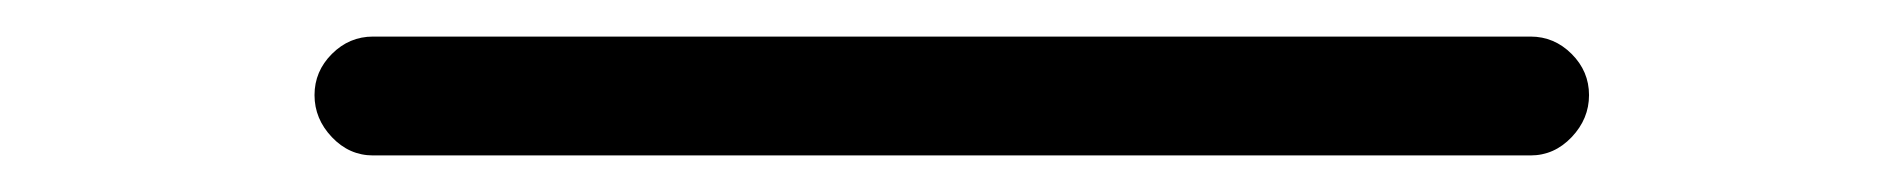

<svg xmlns="http://www.w3.org/2000/svg" viewBox="-20 -427 1040 105"><path d="M184 -342Q171 -342 161.5 -352Q152 -362 152 -375Q152 -388 161.5 -397.5Q171 -407 184 -407H817Q830 -407 839.5 -397.5Q849 -388 849 -375Q849 -362 839.5 -352Q830 -342 817 -342Z"/></svg>

Font: Zen Maru Gothic
Style: Regular
Weight: 400
Designer: Yoshimichi Ohira
Foundry: Positype
Version: Version 1.002